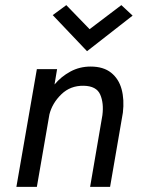

<svg xmlns="http://www.w3.org/2000/svg" viewBox="-20 -730 549 750"><path d="M330 -616 454 -710 498 -669 320 -530 186 -671 239 -710ZM380 -280Q386 -327 371.5 -360.5Q357 -394 307 -395Q255 -396 219.5 -361.5Q184 -327 173 -283L124 0H44L124 -460H203L193 -400Q219 -431 255 -450.5Q291 -470 334 -470Q384 -470 414 -446Q444 -422 455 -381.5Q466 -341 460 -290L410 0H332Z"/></svg>

Font: Von Book
Style: Italic
Weight: 400
Version: Version 4.000; ttfautohint (v1.8.4.7-5d5b)